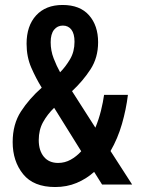

<svg xmlns="http://www.w3.org/2000/svg" viewBox="-20 -743 570 773"><path d="M202 10Q115 10 73 -42Q31 -94 31 -171Q31 -243 64.5 -294.5Q98 -346 148 -390Q125 -427 106 -470.5Q87 -514 87 -567Q87 -639 125.5 -681Q164 -723 232 -723Q302 -723 338.5 -681.5Q375 -640 375 -573Q375 -511 344.5 -464Q314 -417 270 -376L364 -229Q378 -263 386.5 -297.5Q395 -332 399 -361H495Q488 -303 471 -244Q454 -185 425 -135L512 0H391L359 -51Q328 -23 288.5 -6.5Q249 10 202 10ZM184 -573Q184 -539 196 -508Q208 -477 222 -452Q244 -474 262 -504.5Q280 -535 280 -575Q280 -607 267.5 -623.5Q255 -640 233 -640Q211 -640 197.5 -623Q184 -606 184 -573ZM136 -179Q136 -137 156.5 -112Q177 -87 214 -87Q241 -87 264.5 -100Q288 -113 307 -134L198 -309Q171 -283 153.5 -251.5Q136 -220 136 -179Z"/></svg>

Font: Noto Sans Mono Condensed SemiBold
Style: Regular
Weight: 600
Width: 3
Designer: Monotype Design Team
Foundry: Monotype Imaging Inc.
Version: Version 2.014